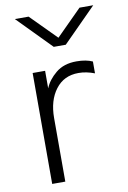

<svg xmlns="http://www.w3.org/2000/svg" viewBox="-87 -822 581 874"><g transform="rotate(-10 203.5 -384.5)"><path d="M82 0V-512.7H139.6V-431.6Q154.3 -468.8 191.4 -499.5Q228.5 -530.3 287.1 -530.3Q332 -530.3 361.3 -516.6V-461.9Q323.2 -476.6 287.1 -476.6Q219.7 -476.6 181.2 -425.8Q142.6 -375 142.6 -293.9V0ZM44.9 -768.6H108.4L225.6 -650.4L343.8 -768.6H407.2L252.9 -613.3H197.3Z"/></g></svg>

Font: Gothic A1 Light
Style: Regular
Weight: 300
Version: Version 2.50